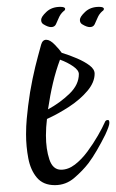

<svg xmlns="http://www.w3.org/2000/svg" viewBox="-20 -556 339 560"><path d="M140 -16Q106 -16 87.5 -38Q69 -60 62.5 -94.5Q56 -129 56 -164Q56 -188 58 -209.5Q60 -231 62 -247Q67 -288 75 -326Q83 -364 90.5 -391Q98 -418 100 -426Q104 -440 115 -440Q126 -440 140 -425.5Q154 -411 160 -402Q183 -395 205 -385.5Q227 -376 241.5 -365Q256 -354 256 -341Q256 -316 235 -291Q214 -266 182 -245Q150 -224 117 -209Q114 -185 114 -161Q114 -121 124 -91Q134 -61 158 -61Q179 -61 198.5 -76Q218 -91 235 -114Q252 -137 265.5 -160.5Q279 -184 286 -200Q288 -206 295 -206Q299 -206 299 -197.5Q299 -189 287 -163Q275 -139 262.5 -117.5Q250 -96 238 -80Q221 -58 196.5 -37Q172 -16 140 -16ZM120 -237Q155 -256 182.5 -282.5Q210 -309 210 -340Q210 -351 193.5 -362.5Q177 -374 155 -382Q143 -350 134.5 -314Q126 -278 120 -237ZM242 -477Q233 -477 220 -485Q213 -489 213 -498Q213 -507 228.5 -521.5Q244 -536 269 -536Q283 -536 283 -530Q283 -526 278 -523Q269 -515 264.5 -504Q260 -493 256 -485Q252 -477 242 -477ZM129 -477Q120 -477 107 -485Q100 -489 100 -498Q100 -507 115.5 -521.5Q131 -536 156 -536Q170 -536 170 -530Q170 -526 165 -523Q156 -515 151.5 -504Q147 -493 143 -485Q139 -477 129 -477Z"/></svg>

Font: Comforter
Style: Regular
Weight: 400
Designer: Robert E. Leuschke
Foundry: Robert E. Leuschke
Version: Version 1.013; ttfautohint (v1.8.3)